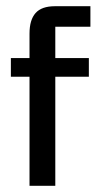

<svg xmlns="http://www.w3.org/2000/svg" viewBox="-20 -596 318 618"><path d="M75 2V-488Q75 -532 94.5 -554Q114 -576 157 -576H271V-510H158V2ZM15 -349V-409H266V-349Z"/></svg>

Font: Darker Grotesque Light SemiBold
Style: Regular
Weight: 600
Version: Version 1.000;gftools[0.9.28]